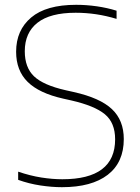

<svg xmlns="http://www.w3.org/2000/svg" viewBox="-20 -769 581 798"><path d="M237.5 9Q195.5 9 147.8 1.8Q100 -5.5 55.5 -21.5V-55.5Q105.5 -38.5 151.8 -31.2Q198 -24 239 -24Q458.5 -24 458.5 -190Q458.5 -259 415.8 -294.2Q373 -329.5 276.5 -351.5L243 -359Q142.5 -381.5 94.8 -428.8Q47 -476 47 -554Q47 -643.5 109.5 -696.2Q172 -749 296.5 -749Q339 -749 382.5 -742.8Q426 -736.5 464.5 -724.5V-690.5Q421.5 -703.5 379.2 -709.8Q337 -716 294.5 -716Q188.5 -716 135.8 -674.5Q83 -633 83 -556Q83 -488.5 121.5 -451.8Q160 -415 253 -394L286.5 -386.5Q396 -362 445.2 -315.5Q494.5 -269 494.5 -191Q494.5 -94 427.8 -42.5Q361 9 237.5 9Z"/></svg>

Font: Encode Sans SemiExpanded SemiExpanded Thin
Style: Regular
Weight: 100
Width: 6
Designer: Multiple Designers
Foundry: Impallari Type
Version: Version 3.000; ttfautohint (v1.8.3) -l 8 -r 50 -G 200 -x 14 